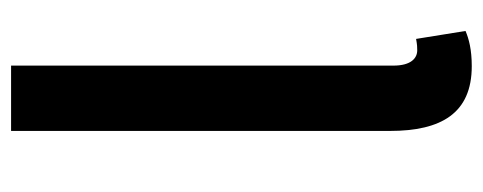

<svg xmlns="http://www.w3.org/2000/svg" viewBox="-276 -560 851 338"><g transform="rotate(-90 149.0 -391.5)"><path d="M201 14C230 14 249 9 263 3L249 -84C238 -82 234 -82 229 -82C215 -82 202 -93 202 -124V-797H87V-130C87 -40 118 14 201 14Z"/></g></svg>

Font: GenYoGothic2 TW M
Style: Regular
Weight: 500
Version: Version 2.100;PS 2.1;hotconv 16.6.51;makeotf.lib2.5.65220 DE